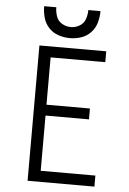

<svg xmlns="http://www.w3.org/2000/svg" viewBox="-62 -994 700 1039"><g transform="rotate(5 288.0 -474.5)"><path d="M128 0H491V-60H194V-360H430V-419H194V-676H491V-735H128ZM288 -789Q320 -789 350 -799Q380 -809 402 -832.5Q424 -856 432.5 -887Q441 -918 441 -949H375Q375 -924 366.5 -899.5Q358 -875 335.5 -862Q313 -849 288 -849Q263 -849 240.5 -862Q218 -875 209.5 -899.5Q201 -924 201 -949H135Q135 -918 143.5 -887Q152 -856 174 -832.5Q196 -809 226.5 -799Q257 -789 288 -789Z"/></g></svg>

Font: Iosevka Sparkle Light
Style: Regular
Weight: 300
Designer: Belleve Invis
Foundry: Belleve Invis
Version: Version 4.5.0; ttfautohint (v1.8.3)